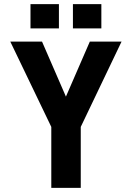

<svg xmlns="http://www.w3.org/2000/svg" viewBox="-20 -912 640 932"><path d="M229 0V-296L30 -710H184L300 -443L416 -710H570L372 -296V0ZM128 -774V-892H266V-774ZM334 -774V-892H472V-774Z"/></svg>

Font: Geist Mono
Style: Bold
Weight: 700
Monospace: yes
Designer: Basement.studio, Andrés Briganti, Mateo Zaragoza
Foundry: Basement.studio, Vercel, Andrés Briganti, Guido Ferreyra, Mateo Zaragoza
Version: Version 1.500; ttfautohint (v1.8.4.7-5d5b)